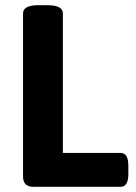

<svg xmlns="http://www.w3.org/2000/svg" viewBox="-20 -722 524 742"><path d="M476 -81V-50Q476 0 446 0H109Q69 0 69 -40V-670Q69 -702 129 -702H163Q223 -702 223 -670V-131H446Q476 -131 476 -81Z"/></svg>

Font: mmAsap
Style: Bold
Weight: 700
Designer: Pablo Cosgaya
Foundry: Omnibus-Type
Version: Version 1.001